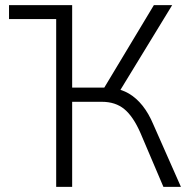

<svg xmlns="http://www.w3.org/2000/svg" viewBox="-20 -725 740 745"><path d="M15 -651V-705H260V-651ZM198 0V-705H260V-385H396L375 -369L577 -705H648L438 -361L415 -383Q451 -379 480 -362Q509 -345 533 -315Q557 -285 575 -242L682 0H614L525 -209Q497 -273 462.5 -301.5Q428 -330 375 -330H260V0Z"/></svg>

Font: Nunito Sans 10pt SemiCondensed Light
Style: Regular
Weight: 300
Width: 4
Designer: Vernon Adams
Foundry: Vernon Adams
Version: Version 3.101;gftools[0.9.27]